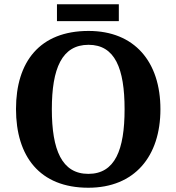

<svg xmlns="http://www.w3.org/2000/svg" viewBox="-20 -870 827 900"><path d="M247 -771H537V-850H247ZM394 10C611 10 732 -137 732 -358C732 -580 611 -725 395 -725C166 -725 55 -580 55 -359C55 -137 166 10 394 10ZM394 -55C270 -55 223 -167 223 -358C223 -549 270 -660 395 -660C519 -660 564 -549 564 -358C564 -167 519 -55 394 -55Z"/></svg>

Font: Noto Serif Telugu
Style: Bold
Weight: 700
Designer: Jelle Bosma - Monotype Design Team
Foundry: Monotype Imaging Inc.
Version: Version 2.005